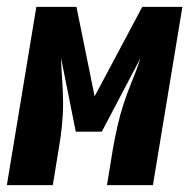

<svg xmlns="http://www.w3.org/2000/svg" viewBox="-39 -540 559 560"><path d="M-19 0 67 -520H184L237 -259L376 -520H493L407 0H273L290 -104Q296 -138 303.5 -171.5Q311 -205 322 -238.5Q333 -272 346.5 -304.5Q360 -337 371 -371L258 -156H182L139 -371Q140 -337 142.5 -304.5Q145 -272 145 -238.5Q145 -205 141.5 -171.5Q138 -138 132 -104L115 0Z"/></svg>

Font: Iosevka SS18 Heavy
Style: Italic
Weight: 900
Italic angle: -9°
Monospace: yes
Designer: Belleve Invis
Foundry: Belleve Invis
Version: Version 25.1.1; ttfautohint (v1.8.4)